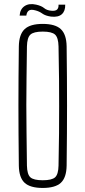

<svg xmlns="http://www.w3.org/2000/svg" viewBox="-20 -923 420 948"><path d="M191 5Q129 5 101.5 -20.5Q74 -46 73 -105Q72 -191 71.5 -263.5Q71 -336 71 -403.5Q71 -471 71.5 -541.5Q72 -612 73 -694Q74 -753 101.5 -779Q129 -805 191 -805Q253 -805 280.5 -779Q308 -753 309 -694Q310 -612 310.5 -541.5Q311 -471 311 -403.5Q311 -336 310.5 -263.5Q310 -191 309 -105Q308 -46 280.5 -20.5Q253 5 191 5ZM191 -33Q236 -33 252 -47.5Q268 -62 269 -105Q271 -195 271.5 -265Q272 -335 272 -399Q272 -463 271.5 -533.5Q271 -604 269 -694Q268 -737 252 -752Q236 -767 191 -767Q146 -767 130 -752Q114 -737 113 -694Q112 -607 111 -538Q110 -469 110 -404.5Q110 -340 111 -268.5Q112 -197 113 -105Q114 -62 130 -47.5Q146 -33 191 -33ZM77 -846Q79 -878 101.5 -893Q124 -908 159 -900Q185 -894 198 -883Q211 -872 233 -870Q254 -868 262 -876Q270 -884 269 -900H302Q303 -869 285.5 -853Q268 -837 232 -841Q204 -845 189 -856Q174 -867 154 -872Q132 -878 122 -870.5Q112 -863 110 -846Z"/></svg>

Font: Big Shoulders Text Thin
Style: Regular
Weight: 100
Designer: Patric King
Foundry: XO Type Co
Version: Version 1.000; ttfautohint (v1.8.2)